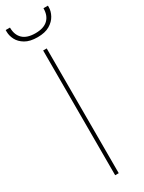

<svg xmlns="http://www.w3.org/2000/svg" viewBox="-263 -905 698 933"><g transform="rotate(-30 86.5 -438.5)"><path d="M76 0V-700H96V0ZM86 -769Q43 -769 17 -784.5Q-9 -800 -20.5 -822.5Q-32 -845 -32 -867V-877H-8Q-8 -836 15.5 -813.5Q39 -791 86 -791Q133 -791 156.5 -813.5Q180 -836 180 -877H205V-868Q205 -846 192.5 -823Q180 -800 154 -784.5Q128 -769 86 -769Z"/></g></svg>

Font: DM Sans 24pt Thin
Style: Regular
Weight: 250
Designer: Colophon Foundry, Jonny Pinhorn
Foundry: Colophon Foundry
Version: Version 4.004;gftools[0.9.30]